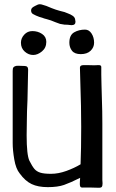

<svg xmlns="http://www.w3.org/2000/svg" viewBox="-20 -879 549 908"><path d="M374 8Q362 9 359.5 3Q357 -3 357.5 -11.5Q358 -20 358 -24L359 -38Q313 -15 283 -4.5Q253 6 206 6Q160 6 129.5 -8.5Q99 -23 73 -59Q55 -81 47.5 -125Q40 -169 40 -202V-376V-544Q40 -556 43.5 -560.5Q47 -565 55 -567Q58 -568 66 -568L96 -567Q113 -567 113 -550L110 -407Q107 -347 107 -309L106 -239Q106 -147 119 -119Q132 -93 142.5 -80.5Q153 -68 170.5 -62.5Q188 -57 221 -57Q256 -57 293.5 -70.5Q331 -84 361 -102Q364 -174 364 -280Q364 -374 360 -486L358 -559Q358 -571 375 -571H396Q404 -571 416 -570.5Q428 -570 443 -571H448Q459 -571 459 -562V-526L460 -478Q465 -319 464 -295V-28Q465 -22 465 -12Q465 0 461.5 4.5Q458 9 449 9Q394 7 374 8ZM308 -677Q308 -713 330.5 -726Q353 -739 382 -739Q401 -739 413 -720.5Q425 -702 425 -677Q425 -655 408.5 -639Q392 -623 362 -623Q333 -623 320.5 -639Q308 -655 308 -677ZM79 -677Q79 -698 94.5 -715Q110 -732 133 -732Q159 -732 179 -718.5Q199 -705 199 -681Q199 -653 178.5 -636Q158 -619 137 -619Q115 -619 97 -635Q79 -651 79 -677ZM264 -766 242 -774Q219 -784 202.5 -788Q186 -792 180 -795Q167 -798 150 -805.5Q133 -813 130 -818Q127 -824 127 -829Q127 -837 131.5 -841.5Q136 -846 146 -851Q160 -859 168 -859Q175 -859 184.5 -855.5Q194 -852 199 -851Q227 -839 243.5 -833.5Q260 -828 285 -822Q289 -820 301.5 -815.5Q314 -811 323.5 -804.5Q333 -798 335 -789Q337 -779 337 -776Q337 -760 318 -760Q313 -760 299 -762Q288 -761 264 -766Z"/></svg>

Font: Barriecito
Style: Regular
Weight: 400
Designer: Pablo Cosgaya & Sergio Jiménez
Foundry: Pablo Cosgaya & Sergio Jiménez
Version: Version 1.001